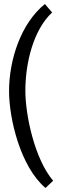

<svg xmlns="http://www.w3.org/2000/svg" viewBox="-20 -814 284 954"><path d="M239 -752 203 -794C83 -697 25 -516 25 -361C25 -225 81 14 206 120L244 84C153 -23 106 -239 106 -364C106 -497 144 -664 239 -752Z"/></svg>

Font: Englebert
Style: Regular
Weight: 400
Designer: Astigmatic (AOETI)
Foundry: Astigmatic (AOETI)
Version: Version 1.000